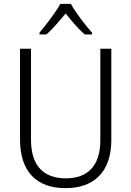

<svg xmlns="http://www.w3.org/2000/svg" viewBox="-20 -967 682 997"><path d="M348 -947H293C270 -903 218 -837 185 -797V-788H221C254 -817 290 -860 321 -897C351 -859 387 -817 420 -788H458V-797C426 -833 372 -902 348 -947ZM558 -240V-714H501V-238C501 -107 436 -41 322 -41C205 -41 141 -107 141 -242V-714H84V-242C84 -78 168 10 320 10C469 10 558 -75 558 -240Z"/></svg>

Font: Noto Sans SemiCondensed Light
Style: Regular
Weight: 300
Width: 4
Designer: Monotype Design Team
Foundry: Monotype Imaging Inc.
Version: Version 2.013